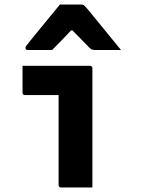

<svg xmlns="http://www.w3.org/2000/svg" viewBox="-20 -832 640 852"><path d="M240 -11Q240 -35 240 -74.5Q240 -114 240 -162Q240 -210 240 -257.5Q240 -305 240 -345.5Q240 -386 240 -410H220Q195 -410 181 -410Q167 -410 155.5 -410Q144 -410 130 -410Q116 -410 91 -410Q86 -410 83 -413Q80 -416 80 -421Q80 -451 80 -480.5Q80 -510 80 -540Q116 -540 145.5 -540Q175 -540 202 -540Q229 -540 256.5 -540Q284 -540 313.5 -540Q343 -540 379 -540Q383 -540 385 -538.5Q387 -537 388.5 -535Q390 -533 390 -529Q390 -483 390 -427.5Q390 -372 390 -314Q390 -256 390 -201Q390 -146 390 -99Q390 -83 390 -66.5Q390 -50 390 -33.5Q390 -17 390 0Q353 0 321 0Q289 0 251 0Q246 0 243 -3Q240 -6 240 -11ZM246 -812Q270 -812 293.5 -812Q317 -812 340 -812Q348 -812 353 -808Q358 -804 370 -790Q377 -781 394 -760.5Q411 -740 433 -713Q455 -686 477 -659Q499 -632 517 -610Q489 -610 461 -610Q433 -610 405 -610Q394 -610 388.5 -612Q383 -614 376 -621Q366 -631 343.5 -654.5Q321 -678 281 -718L333 -697H267L317 -720Q280 -680 255.5 -655Q231 -630 211 -610H104Q100 -610 97.5 -611Q95 -612 94 -614.5Q93 -617 93 -619Q93 -624 96 -628Q99 -632 111 -647Q122 -661 140.5 -683.5Q159 -706 179.5 -731Q200 -756 218 -778Q236 -800 246 -812Z"/></svg>

Font: Recursive Monospace ExtraBold
Style: Regular
Weight: 800
Version: Version 1.047